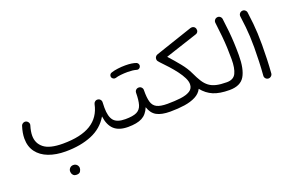

<svg xmlns="http://www.w3.org/2000/svg" viewBox="-105 -1035 2594 1697"><g transform="rotate(-20 1192.0 -186.0)"><path d="M46.9 -202.1Q46.9 -253.4 66.4 -314.9Q70.8 -329.1 84.5 -336.4Q98.1 -343.8 112.3 -339.4Q126.5 -334.5 133.8 -321Q141.1 -307.6 136.2 -293.5Q120.6 -242.2 120.6 -202.1Q120.6 -129.9 175.3 -86.9Q230 -43.9 353 -43.9Q522.9 -43.9 616.7 -102.1Q710.4 -160.2 734.4 -276.9Q736.8 -289.6 747.8 -298.3Q758.8 -307.1 773.4 -305.7Q788.1 -304.7 797.9 -293.2Q807.6 -281.7 806.6 -267.1Q805.2 -240.2 805.2 -216.8Q805.2 -133.3 836.2 -95.9Q867.2 -58.6 945.3 -58.6H945.8Q961.4 -58.6 971.7 -48.1Q981.9 -37.6 981.9 -22Q981.9 -6.8 971.7 3.9Q961.4 14.6 945.8 14.6H945.3Q859.9 14.6 814.9 -26.4Q770 -67.4 758.8 -151.9Q703.1 -57.1 598.1 -13.9Q493.2 29.3 353 29.3Q262.2 29.3 193.1 2.9Q124 -23.4 85.4 -75.2Q46.9 -127 46.9 -202.1ZM327.6 208Q327.6 191.4 340.1 178Q352.5 164.6 373 164.6Q387.2 164.6 396.7 170.4Q406.2 176.3 411.6 184.6Q418.9 195.8 418.9 208.5Q418.9 222.7 409.4 239.3Q399.9 255.9 372.6 255.9Q354.5 255.9 344.7 247.6Q335 239.3 331.1 228.5Q327.6 216.3 327.6 208Z M908.7 -22Q908.7 -37.6 919.7 -48.1Q930.7 -58.6 945.8 -58.6Q1017.6 -58.6 1053 -75.9Q1088.4 -93.3 1100.6 -134.3Q1112.8 -175.3 1113.3 -246.1Q1114.3 -263.2 1125.7 -272.7Q1137.2 -282.2 1152.3 -281.2Q1168 -280.3 1177.7 -268.8Q1187.5 -257.3 1186.5 -242.7Q1185.5 -174.3 1196.8 -133.8Q1208 -93.3 1241.5 -75.9Q1274.9 -58.6 1341.3 -58.6H1341.8Q1357.4 -58.6 1367.7 -48.1Q1377.9 -37.6 1377.9 -22Q1377.9 -6.8 1367.7 3.9Q1357.4 14.6 1341.8 14.6H1341.3Q1260.3 14.6 1214.6 -10.5Q1168.9 -35.6 1149.4 -96.7Q1124.5 -35.2 1076.9 -10.3Q1029.3 14.6 945.8 14.6Q930.7 14.6 919.7 3.9Q908.7 -6.8 908.7 -22ZM952.1 -450.7Q948.7 -462.4 954.6 -473.4Q960.4 -484.4 972.7 -487.8Q998.5 -496.6 1034.4 -501.2Q1070.3 -505.9 1105.5 -505.9Q1170.9 -505.9 1209.5 -490.7Q1221.2 -484.4 1224.9 -471.4Q1228.5 -458.5 1221.7 -447.3Q1208 -427.7 1187.5 -434.1Q1155.8 -443.8 1105.5 -443.8Q1071.8 -443.8 1040.8 -440.4Q1009.8 -437 989.7 -430.2Q977.5 -426.8 966.8 -433.1Q956.1 -439.5 952.1 -450.7Z M1305.2 -22Q1305.2 -37.6 1315.9 -48.1Q1326.7 -58.6 1341.8 -58.6Q1409.2 -58.6 1465.1 -65.4Q1521 -72.3 1554.2 -93Q1587.4 -113.8 1587.4 -154.8Q1587.4 -182.1 1570.8 -215.6Q1554.2 -249 1526.9 -285.4Q1499.5 -321.8 1467 -357.9Q1434.6 -394 1402.8 -426.3Q1392.6 -437 1387.2 -444.8Q1381.8 -452.6 1381.8 -464.8Q1381.8 -476.6 1389.2 -486.6Q1396.5 -496.6 1409.2 -500.5L1757.3 -617.7Q1775.4 -623.5 1789.1 -617.2Q1802.7 -610.8 1807.6 -595.2Q1812 -579.1 1805.4 -566.7Q1798.8 -554.2 1783.7 -549.8L1480.5 -450.2Q1529.3 -396.5 1573 -342.5Q1616.7 -288.6 1640.1 -237.8Q1640.6 -237.3 1640.6 -236.8Q1663.6 -187 1685.3 -152.8Q1707 -118.7 1734.9 -97.9Q1762.7 -77.1 1802.2 -67.9Q1841.8 -58.6 1899.4 -58.6H1899.9Q1915.5 -58.6 1925.8 -48.1Q1936 -37.6 1936 -22Q1936 -6.8 1925.8 3.9Q1915.5 14.6 1899.9 14.6H1899.4Q1805.7 14.6 1747.1 -10.3Q1688.5 -35.2 1645.5 -88.9Q1625.5 -49.3 1581.8 -26.6Q1538.1 -3.9 1476.6 5.4Q1415 14.6 1341.8 14.6Q1326.7 14.6 1315.9 3.9Q1305.2 -6.8 1305.2 -22Z M1863.3 -22Q1863.3 -37.6 1874 -48.1Q1884.8 -58.6 1899.9 -58.6Q1962.9 -58.6 1985.6 -104.7Q2008.3 -150.9 2008.3 -236.3Q2008.3 -294.9 2006.1 -345.2Q2003.9 -395.5 1998.5 -452.4Q1993.2 -509.3 1983.4 -586.4Q1981.4 -601.6 1990.7 -613.5Q2000 -625.5 2014.6 -627.4Q2029.8 -629.9 2041.7 -620.4Q2053.7 -610.8 2055.7 -596.2Q2064.9 -526.9 2070.3 -471.4Q2075.7 -416 2078.1 -363.3Q2080.6 -310.5 2080.6 -247.6Q2080.6 -117.2 2041.3 -51.3Q2002 14.6 1899.9 14.6Q1884.8 14.6 1874 3.9Q1863.3 -6.8 1863.3 -22Z M2210 -564.5Q2208 -579.6 2217.3 -591.6Q2226.6 -603.5 2241.7 -605.5Q2256.3 -607.9 2268.6 -598.4Q2280.8 -588.9 2282.7 -574.2Q2291 -512.7 2295.7 -465.3Q2300.3 -418 2302.5 -370.8Q2304.7 -323.7 2304.7 -262.7Q2304.7 -197.8 2302.2 -127.9Q2299.8 -58.1 2294.9 2.4Q2293.5 17.1 2281.7 27.1Q2270 37.1 2254.9 36.1Q2239.7 34.7 2230 23.2Q2220.2 11.7 2221.7 -3.4Q2226.6 -63.5 2229.2 -133.1Q2231.9 -202.6 2231.9 -266.1Q2231.9 -324.2 2229.7 -368.4Q2227.5 -412.6 2222.9 -458Q2218.3 -503.4 2210 -564.5Z"/></g></svg>

Font: Mikhak Regular
Style: Regular
Weight: 400
Designer: Amin Abedi
Version: Version 3.3